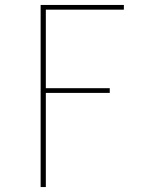

<svg xmlns="http://www.w3.org/2000/svg" viewBox="-20 -755 616 775"><path d="M144 0H165V-380H423V-399H165V-716H480V-735H144Z"/></svg>

Font: Iosevka Sparkle Thin
Style: Regular
Weight: 100
Designer: Belleve Invis
Foundry: Belleve Invis
Version: Version 4.5.0; ttfautohint (v1.8.3)